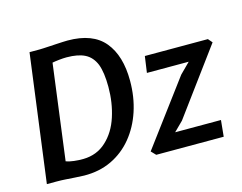

<svg xmlns="http://www.w3.org/2000/svg" viewBox="-103 -917 1369 1087"><g transform="rotate(-15 581.0 -373.5)"><path d="M264.5 8Q234.5 7 208.8 5.2Q183 3.5 157.8 1.8Q132.5 0 104 0H47.5L146 -747H204Q211.5 -747 227.5 -747.8Q243.5 -748.5 263.8 -749.8Q284 -751 305 -752.2Q326 -753.5 343.8 -754.2Q361.5 -755 371 -755Q518 -755 586 -672.8Q654 -590.5 654 -443.5Q654 -348.5 626.8 -266Q599.5 -183.5 548.5 -121.5Q497.5 -59.5 425.8 -25.2Q354 9 264.5 8ZM284.5 -84Q364.5 -85.5 419 -136.5Q474 -187 500.2 -268Q526.5 -349 526.5 -441.5Q526.5 -526 508 -575Q488.5 -623 448.2 -643.8Q408 -664.5 340 -664.5Q321.5 -664.5 296.2 -661.8Q271 -659 256.5 -656L183.5 -97Q203 -90 230.2 -86.8Q257.5 -83.5 284.5 -84ZM688.5 0 663 -26.5 942.5 -401.5 1002.5 -461.5H757.5L771 -557H1140.5L1161.5 -532.5L879 -149L825 -95.5H1093.5L1084 0Z"/></g></svg>

Font: Merriweather Sans Medium
Style: Italic
Weight: 500
Italic angle: -7.5°
Designer: Eben Sorkin
Foundry: Eben Sorkin
Version: Version 2.001